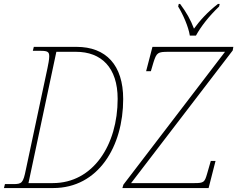

<svg xmlns="http://www.w3.org/2000/svg" viewBox="-35 -951 1200 971"><path d="M925 -771H956C982 -818 1020 -867 1073 -918L1076 -931H1067C1012 -888 975 -846 946 -806C929 -851 908 -888 876 -931H869L866 -918C891 -877 918 -816 925 -771ZM-15 0H234C462 0 588 -210 588 -450C588 -622 501 -714 352 -714H136L131 -694H170C207 -694 214 -688 214 -666C214 -650 209 -625 205 -606L96 -94C82 -25 76 -20 31 -20H-10ZM584 0H1020L1055 -137H1031L1012 -71C1000 -30 996 -25 949 -25H628L1142 -696L1145 -714H736L704 -591H728L741 -635C757 -685 762 -689 818 -689H1103L589 -17ZM232 -25H109L250 -689H349C477 -689 560 -610 560 -451C560 -218 436 -25 232 -25Z"/></svg>

Font: Noto Serif SemiCondensed Thin
Style: Italic
Weight: 100
Width: 4
Italic angle: -12°
Designer: Monotype Design Team
Foundry: Monotype Imaging Inc.
Version: Version 2.013